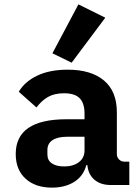

<svg xmlns="http://www.w3.org/2000/svg" viewBox="-20 -847 640 879"><path d="M487 0Q441 0 412.5 -24Q384 -48 380 -91H375Q362 -41 320 -14.5Q278 12 218 12Q142 12 97 -29Q52 -70 52 -142Q52 -301 284 -301H367V-327Q367 -374 345 -397Q323 -420 273 -420Q229 -420 199.5 -403Q170 -386 147 -355L66 -427Q93 -473 150 -500.5Q207 -528 290 -528Q397 -528 456 -478.5Q515 -429 515 -333V-141Q515 -127 525 -117Q535 -107 549 -107H572V0ZM367 -159V-221H288Q244 -221 220.5 -205.5Q197 -190 197 -160V-140Q197 -113 217.5 -99Q238 -85 274 -85Q315 -85 341 -104.5Q367 -124 367 -159ZM308 -560 220 -603 339 -827 462 -766Z"/></svg>

Font: iA Writer Quattro V
Style: Regular
Weight: 400
Designer: Mike Abbink, Paul van der Laan, Pieter van Rosmalen, Oliver Reichenstein
Foundry: Information Architects Inc.
Version: Version 2.000